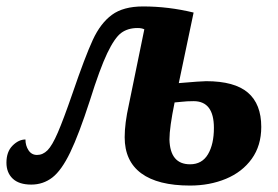

<svg xmlns="http://www.w3.org/2000/svg" viewBox="-20 -566 863 596"><path d="M367 -140Q367 -183 380 -241L428 -475Q420 -479 407 -479Q377 -479 356.5 -464Q336 -449 313 -401Q290 -353 259 -254Q225 -149 198 -93Q171 -37 142.5 -15Q114 7 77 7Q39 7 19.5 -11.5Q0 -30 0 -61Q0 -95 19 -114Q38 -133 59 -133Q59 -114 68.5 -99.5Q78 -85 95 -85Q113 -85 127.5 -99.5Q142 -114 159.5 -154.5Q177 -195 205 -276Q244 -390 268 -442Q292 -494 327.5 -520Q363 -546 424 -546Q503 -546 581 -527L535 -308Q605 -314 620 -314Q708 -314 749.5 -278.5Q791 -243 791 -172Q791 -114 761.5 -73Q732 -32 681.5 -11Q631 10 570 10Q470 10 418.5 -28Q367 -66 367 -140ZM644 -169Q644 -252 581 -252Q560 -252 543.5 -250Q527 -248 522 -248Q506 -170 506 -133Q508 -56 570 -56Q607 -56 625.5 -87Q644 -118 644 -169Z"/></svg>

Font: Noto Serif Narrow
Style: Bold Italic
Weight: 700
Width: 4
Italic angle: -12°
Designer: Monotype Design Team
Foundry: Monotype Imaging Inc.
Version: Version 1.001